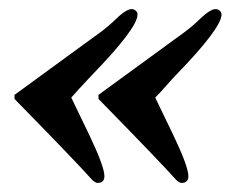

<svg xmlns="http://www.w3.org/2000/svg" viewBox="-20 -435 540 423"><path d="M197 -226 367 -350Q397 -371 414 -387Q442 -415 455 -415Q460 -415 464 -411.5Q468 -408 468 -403Q468 -373 367 -269Q361 -263 347 -247Q333 -231 322 -220L362 -137Q395 -68 395 -47Q395 -32 380 -32Q374 -32 365 -42Q335 -76 197 -217ZM12 -226 182 -350Q212 -371 229 -387Q257 -415 270 -415Q275 -415 279 -411.5Q283 -408 283 -403Q283 -373 182 -269Q150 -235 137 -220L177 -137Q210 -68 210 -47Q210 -32 195 -32Q189 -32 180 -42Q150 -76 12 -217Z"/></svg>

Font: STIX
Style: Bold Italic
Weight: 700
Italic angle: -16.33°
Designer: MicroPress Inc., with final additions and corrections provided by Coen Hoffman, Elsevier (retired)
Version: Version 1.1.1